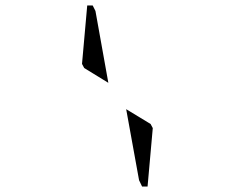

<svg xmlns="http://www.w3.org/2000/svg" viewBox="-20 -850 856 700"><path d="M537 -383 518 -170H498L487 -193L440 -452L529 -398ZM375 -548 287 -602 279 -617 298 -830H318L328 -810Z"/></svg>

Font: DSEG14 Modern Mini
Style: Bold Italic
Weight: 700
Italic angle: -5°
Designer: Keshikan(Twitter:@keshinomi_88pro)
Version: Version 0.46